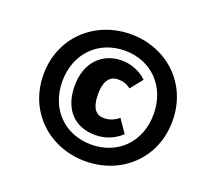

<svg xmlns="http://www.w3.org/2000/svg" viewBox="-117 -916 1045 967"><g transform="rotate(20 405.0 -432.0)"><path d="M429 -772C237 -772 83 -632 83 -432C83 -231 237 -92 429 -92C622 -92 774 -231 774 -432C774 -632 622 -772 429 -772ZM429 -684C569 -684 673 -582 673 -432C673 -281 569 -181 429 -181C288 -181 184 -281 184 -432C184 -582 288 -684 429 -684ZM431 -632C325 -632 250 -555 250 -433C250 -304 321 -233 432 -233C486 -233 534 -254 570 -288L522 -358C497 -338 473 -328 443 -328C402 -328 375 -356 375 -433C375 -509 406 -536 445 -536C470 -536 488 -532 514 -513L566 -578C531 -612 481 -632 431 -632Z"/></g></svg>

Font: Fira Sans ExtraBold
Style: Italic
Weight: 800
Italic angle: -8°
Designer: bBox Type GmbH & Carrois Corporate GbR & Edenspiekermann AG
Foundry: bBox Type GmbH & Carrois Corporate GbR & Edenspiekermann AG
Version: Version 4.301;PS 004.301;hotconv 1.0.88;makeotf.lib2.5.64775